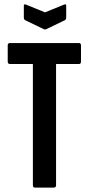

<svg xmlns="http://www.w3.org/2000/svg" viewBox="-20 -850 402 870"><path d="M138 0Q129 0 129 -11V-560H25Q15 -560 15 -571V-644Q15 -655 25 -655H338Q347 -655 347 -644V-571Q347 -560 338 -560H234V-11Q234 0 224 0ZM178 -718 93 -759Q88 -763 88 -771V-825Q88 -833 98 -829L184 -794L270 -829Q280 -833 280 -825V-771Q280 -763 275 -759L190 -718Q184 -715 178 -718Z"/></svg>

Font: Sofia Sans Extra Condensed
Style: Bold
Weight: 700
Designer: Botio Nikoltchev, Ani Petrova
Foundry: lettersoup
Version: Version 4.101